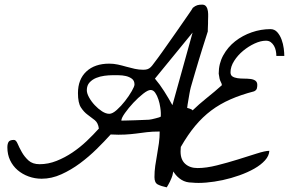

<svg xmlns="http://www.w3.org/2000/svg" viewBox="-20 -806 1243 826"><path d="M644.5 -43.9Q644.5 -68.4 647.9 -92.8Q651.4 -117.2 655.8 -141.1Q660.2 -165 663.6 -189.9Q667 -214.8 667 -240.2Q634.8 -240.2 611.3 -237.3Q587.9 -234.4 565.4 -231.4Q543 -228.5 517.6 -227.1Q492.2 -225.6 456.1 -227.5Q429.7 -198.2 396 -165Q362.3 -131.8 324.2 -103.5Q286.1 -75.2 244.1 -56.2Q202.1 -37.1 159.2 -37.1Q129.9 -37.1 103 -46.9Q76.2 -56.6 55.7 -74.2Q35.2 -91.8 23.4 -116.7Q11.7 -141.6 11.7 -171.9Q11.7 -187.5 17.1 -195.8Q22.5 -204.1 40 -204.1Q48.8 -204.1 55.7 -188Q62.5 -171.9 73.7 -151.9Q85 -131.8 102.5 -115.7Q120.1 -99.6 150.4 -99.6Q187.5 -99.6 223.1 -113.8Q258.8 -127.9 291.5 -149.9Q324.2 -171.9 353 -199.2Q381.8 -226.6 405.3 -252.9Q402.3 -277.3 387.7 -289.1Q373 -300.8 356.9 -312.5Q340.8 -324.2 328.1 -343.8Q315.4 -363.3 315.4 -405.3Q315.4 -464.8 351.6 -498.5Q387.7 -532.2 450.2 -532.2Q468.8 -532.2 486.8 -528.3Q504.9 -524.4 523.4 -519Q542 -513.7 560.1 -509.8Q578.1 -505.9 596.7 -505.9Q608.4 -505.9 615.7 -508.8Q623 -511.7 628.9 -517.6Q634.8 -523.4 641.6 -533.2Q648.4 -543 659.2 -556.6Q665 -564.5 677.2 -581.5Q689.5 -598.6 704.1 -619.6Q718.8 -640.6 735.4 -664.1Q752 -687.5 766.6 -709Q781.2 -730.5 793 -747.1Q804.7 -763.7 809.6 -772.5Q820.3 -781.2 829.1 -783.7Q837.9 -786.1 849.6 -786.1Q861.3 -786.1 867.2 -777.8Q873 -769.5 874.5 -757.8Q876 -746.1 875.5 -733.9Q875 -721.7 875 -714.8V-705.1Q875 -699.2 874.5 -692.4Q874 -685.5 874 -678.7V-670.9Q871.1 -661.1 864.7 -641.6Q858.4 -622.1 850.6 -597.2Q842.8 -572.3 834.5 -544.9Q826.2 -517.6 818.8 -492.2Q811.5 -466.8 805.7 -447.3Q799.8 -427.7 797.9 -418Q796.9 -413.1 794.9 -402.3Q793 -391.6 791 -379.4Q789.1 -367.2 787.1 -356.4Q785.2 -345.7 785.2 -341.8Q793.9 -339.8 802.7 -335.9Q806.6 -334 808.6 -331.1Q836.9 -358.4 866.2 -381.8Q905.3 -413.1 934.6 -439.5Q934.6 -445.3 929.2 -455.1Q923.8 -464.8 920.9 -489.3Q920.9 -532.2 940.4 -567.9Q960 -603.5 991.7 -628.4Q1023.4 -653.3 1063 -667Q1102.5 -680.7 1143.6 -680.7Q1161.1 -680.7 1172.9 -667.5Q1184.6 -654.3 1191.4 -635.7Q1198.2 -617.2 1200.7 -597.7Q1203.1 -578.1 1203.1 -565.4H1168.9Q1168.9 -576.2 1166.5 -587.9Q1164.1 -599.6 1158.7 -608.9Q1153.3 -618.2 1145 -624.5Q1136.7 -630.9 1124 -630.9Q1101.6 -630.9 1075.2 -618.7Q1048.8 -606.4 1025.9 -587.4Q1002.9 -568.4 987.3 -543.9Q971.7 -519.5 971.7 -495.1Q971.7 -482.4 980 -477.1Q988.3 -471.7 1001.5 -469.7Q1014.6 -467.8 1029.3 -467.8Q1043.9 -467.8 1057.1 -466.3Q1070.3 -464.8 1078.6 -459Q1086.9 -453.1 1086.9 -440.4Q1086.9 -432.6 1085 -425.3Q1083 -418 1073.2 -413.1Q1016.6 -398.4 971.2 -378.4Q925.8 -358.4 888.7 -330.6Q851.6 -302.7 819.8 -264.6Q788.1 -226.6 757.8 -173.8Q757.8 -171.9 757.3 -164.1Q756.8 -156.2 756.8 -154.3Q756.8 -119.1 776.9 -101.1Q796.9 -83 830.1 -83Q867.2 -83 913.6 -94.7Q960 -106.4 1003.9 -120.1Q1047.9 -133.8 1084.5 -145.5Q1121.1 -157.2 1138.7 -157.2Q1137.7 -135.7 1120.1 -116.2Q1102.5 -96.7 1074.2 -80.6Q1045.9 -64.5 1010.3 -51.8Q974.6 -39.1 938 -31.2Q901.4 -23.4 866.7 -20.5Q832 -17.6 805.7 -20.5Q780.3 -20.5 761.2 -32.2Q742.2 -43.9 729.5 -62.5L725.6 -68.4Q722.7 -56.6 721.7 -50.8Q720.7 -47.9 717.8 -40Q714.8 -32.2 710.9 -24.4Q707 -16.6 703.1 -9.8Q699.2 -2.9 697.3 0Q673.8 -4.9 659.2 -12.2Q644.5 -19.5 644.5 -43.9ZM353.5 -418Q353.5 -404.3 363.3 -386.7Q373 -369.1 387.7 -353.5Q402.3 -337.9 418.9 -327.1Q435.5 -316.4 450.2 -316.4Q463.9 -316.4 482.4 -333Q501 -349.6 518.1 -371.6Q535.2 -393.6 546.9 -414.1Q558.6 -434.6 558.6 -442.4Q558.6 -459 547.4 -467.3Q536.1 -475.6 521 -479Q505.9 -482.4 489.3 -482.4H461.9Q448.2 -482.4 429.2 -480Q410.2 -477.5 393.6 -470.7Q377 -463.9 365.2 -451.2Q353.5 -438.5 353.5 -418ZM646.5 -467.8Q668 -442.4 686.5 -413.1Q705.1 -383.8 721.7 -353.5L808.6 -666ZM627.9 -418.9Q616.2 -418.9 595.2 -402.3Q574.2 -385.7 553.7 -363.8Q533.2 -341.8 517.6 -319.8Q502 -297.9 502 -287.1Q507.8 -287.1 524.9 -287.6Q542 -288.1 561 -288.6Q580.1 -289.1 597.2 -290Q614.3 -291 621.1 -291Q625 -291 633.3 -293Q641.6 -294.9 649.4 -296.9Q657.2 -298.8 663.6 -300.8Q669.9 -302.7 670.9 -303.7Q671.9 -303.7 671.9 -309.6V-320.3Q671.9 -328.1 669.4 -344.7Q667 -361.3 661.6 -377.9Q656.2 -394.5 647.9 -406.7Q639.6 -418.9 627.9 -418.9Z"/></svg>

Font: La Belle Aurore
Style: Regular
Weight: 400
Version: Version 1.001 2001